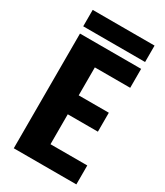

<svg xmlns="http://www.w3.org/2000/svg" viewBox="-191 -843 791 922"><g transform="rotate(30 204.5 -382.5)"><path d="M188 -105H392V0H45V-636H384V-531H188V-376H355V-271H188ZM384 -765V-674H41V-765Z"/></g></svg>

Font: Teko SemiBold
Style: Regular
Weight: 600
Designer: Manushi Parikh, Jonny Pinhorn
Foundry: Indian Type Foundry
Version: Version 1.106;PS 1.0;hotconv 1.0.78;makeotf.lib2.5.61930; tt